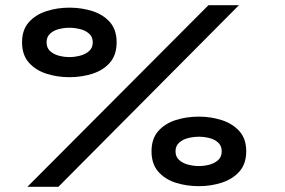

<svg xmlns="http://www.w3.org/2000/svg" viewBox="-20 -720 1097 740"><path d="M85.5 0 783.5 -700H901L205 0ZM247.5 -422.5Q200.5 -422.5 158.8 -436Q117 -449.5 91 -479Q65 -508.5 65 -557Q65 -605 91 -634.2Q117 -663.5 158.8 -677Q200.5 -690.5 247.5 -690.5Q295 -690.5 336.8 -677Q378.5 -663.5 404 -634.2Q429.5 -605 429.5 -557Q429.5 -508.5 404 -479Q378.5 -449.5 336.8 -436Q295 -422.5 247.5 -422.5ZM247.5 -500Q267 -500 288 -505.2Q309 -510.5 323.2 -523Q337.5 -535.5 337.5 -557Q337.5 -578 323.2 -590.5Q309 -603 288 -608Q267 -613 247.5 -613Q227.5 -613 207.2 -608Q187 -603 173.2 -590.5Q159.5 -578 159.5 -557Q159.5 -535.5 173.2 -523Q187 -510.5 207.2 -505.2Q227.5 -500 247.5 -500ZM746.5 -2.5Q698 -2.5 656.5 -16Q615 -29.5 589.5 -59Q564 -88.5 564 -137Q564 -185 589.5 -214.2Q615 -243.5 656.5 -257Q698 -270.5 746.5 -270.5Q793 -270.5 834.8 -257Q876.5 -243.5 902.8 -214.2Q929 -185 929 -137Q929 -88.5 902.8 -59Q876.5 -29.5 834.8 -16Q793 -2.5 746.5 -2.5ZM746.5 -80Q766.5 -80 786.8 -85.2Q807 -90.5 820.8 -103Q834.5 -115.5 834.5 -137Q834.5 -158 820.8 -170.5Q807 -183 786.8 -188Q766.5 -193 746.5 -193Q726.5 -193 705.8 -188Q685 -183 670.8 -170.5Q656.5 -158 656.5 -137Q656.5 -115.5 670.8 -103Q685 -90.5 705.8 -85.2Q726.5 -80 746.5 -80Z"/></svg>

Font: Trispace Expanded
Style: Bold
Weight: 700
Width: 7
Designer: Tyler Finck
Foundry: Etcetera Type Company
Version: Version 1.210; ttfautohint (v1.8.3)